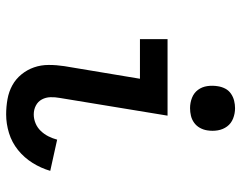

<svg xmlns="http://www.w3.org/2000/svg" viewBox="-102 -694 803 640"><g transform="rotate(90 300.0 -373.5)"><path d="M361 8Q335 8 310 3.5Q285 -1 264 -12.5Q243 -24 227.5 -43Q212 -62 204 -85Q196 -108 196 -134Q196 -160 200 -186L242 -438H110V-530H365L306 -171Q303 -155 303.5 -139.5Q304 -124 311 -111Q318 -98 331.5 -91Q345 -84 361 -84Q376 -84 390.5 -90Q405 -96 416 -107.5Q427 -119 434 -133Q441 -147 445 -162L549 -139Q540 -108 522.5 -80Q505 -52 479.5 -31.5Q454 -11 423 -1.5Q392 8 361 8ZM340 -605Q322 -605 305.5 -611.5Q289 -618 279 -631.5Q269 -645 266.5 -662.5Q264 -680 267 -698Q269 -711 275 -722.5Q281 -734 292 -741.5Q303 -749 315.5 -752Q328 -755 340 -755Q358 -755 374.5 -748.5Q391 -742 401 -728.5Q411 -715 414 -697.5Q417 -680 414 -662Q412 -649 405.5 -637.5Q399 -626 388.5 -618.5Q378 -611 365.5 -608Q353 -605 340 -605Z"/></g></svg>

Font: Iosevka Curly SmBdEx
Style: Italic
Weight: 600
Width: 7
Italic angle: -9°
Monospace: yes
Designer: Belleve Invis
Foundry: Belleve Invis
Version: Version 11.1.0; ttfautohint (v1.8.3)